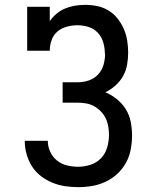

<svg xmlns="http://www.w3.org/2000/svg" viewBox="-20 -763 640 791"><path d="M302 8Q275 8 248 4Q221 0 195.5 -10.5Q170 -21 148 -38Q126 -55 111.5 -78Q97 -101 89.5 -128Q82 -155 82 -182Q82 -182 82 -182.5Q82 -183 82 -183H177Q177 -183 177 -183Q177 -183 177 -182Q177 -159 187 -137.5Q197 -116 215 -101.5Q233 -87 256 -81.5Q279 -76 302 -76Q328 -76 353.5 -84.5Q379 -93 396.5 -111.5Q414 -130 421.5 -155.5Q429 -181 429 -207Q429 -225 426 -242.5Q423 -260 415.5 -275.5Q408 -291 395.5 -304Q383 -317 367.5 -325.5Q352 -334 335 -337Q318 -340 300 -340H238V-424H300Q323 -424 345.5 -431.5Q368 -439 384 -456Q400 -473 406.5 -496Q413 -519 413 -542Q413 -542 412.5 -542Q412 -542 412 -542Q412 -565 405.5 -588Q399 -611 383 -628Q367 -645 344.5 -652Q322 -659 299 -659Q277 -659 255 -653Q233 -647 216.5 -633Q200 -619 192.5 -597.5Q185 -576 185 -554H92V-735H185V-676Q197 -693 213 -706.5Q229 -720 248.5 -728Q268 -736 288.5 -739.5Q309 -743 330 -743Q355 -743 380 -738Q405 -733 426.5 -720Q448 -707 464 -687Q480 -667 490 -644Q500 -621 504 -596Q508 -571 508 -546Q508 -521 503.5 -496Q499 -471 487 -449.5Q475 -428 456 -411Q437 -394 414 -383Q440 -372 462 -354Q484 -336 498.5 -312.5Q513 -289 518.5 -261Q524 -233 524 -205Q524 -176 518.5 -147Q513 -118 499 -92.5Q485 -67 463.5 -47Q442 -27 415.5 -14.5Q389 -2 360.5 3Q332 8 302 8Z"/></svg>

Font: Iosevka Curly Slab MdEx
Style: Regular
Weight: 500
Width: 7
Monospace: yes
Designer: Belleve Invis
Foundry: Belleve Invis
Version: Version 11.1.0; ttfautohint (v1.8.3)